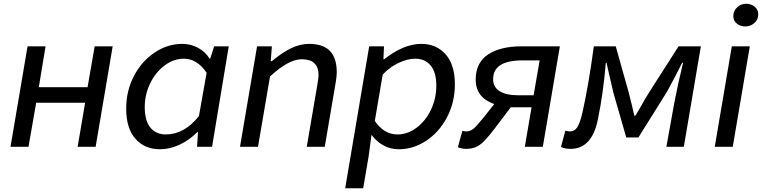

<svg xmlns="http://www.w3.org/2000/svg" viewBox="-20 -783 4064 1024"><path d="M127 -536H223L187 -318H447L485 -536H581L490 0H394L434 -235H173L132 0H36Z M653 -204Q653 -299 694.5 -378Q736 -457 805 -503Q874 -549 952 -549Q998 -549 1036.5 -528Q1075 -507 1098 -470H1101L1122 -536H1200L1111 0H1031L1036 -78H1032Q989 -35 937 -11Q885 13 833 13Q752 13 702.5 -42.5Q653 -98 653 -204ZM1041 -164 1082 -395Q1031 -470 961 -470Q906 -470 858 -434Q810 -398 781 -338.5Q752 -279 752 -212Q752 -138 782.5 -102Q813 -66 864 -66Q963 -66 1041 -164Z M1351 -536H1430L1424 -457H1430Q1483 -501 1531 -525Q1579 -549 1629 -549Q1703 -549 1739.5 -511.5Q1776 -474 1776 -397Q1776 -374 1770 -341L1712 0H1616L1672 -328Q1679 -370 1679 -382Q1679 -467 1589 -467Q1519 -467 1420 -375L1356 0H1260Z M1949 -536H2028L2025 -467H2029Q2133 -549 2227 -549Q2307 -549 2356.5 -493.5Q2406 -438 2406 -333Q2406 -238 2364.5 -158.5Q2323 -79 2254 -33Q2185 13 2107 13Q2063 13 2026 -7Q1989 -27 1963 -62H1961L1946 51L1917 221H1821ZM2307 -326Q2307 -398 2276.5 -434Q2246 -470 2195 -470Q2154 -470 2106 -447.5Q2058 -425 2021 -385L1979 -138Q2028 -66 2100 -66Q2154 -66 2202 -102Q2250 -138 2278.5 -198Q2307 -258 2307 -326Z M2815 -211H2722H2704L2621 -101Q2587 -56 2563.5 -32Q2540 -8 2517.5 1.5Q2495 11 2465 11Q2456 11 2443 8.5Q2430 6 2422 2L2446 -85Q2451 -84 2456.5 -83Q2462 -82 2467 -82Q2487 -82 2504.5 -96Q2522 -110 2559 -156L2616 -228Q2517 -263 2517 -358Q2517 -449 2583 -492.5Q2649 -536 2763 -536H2966L2875 0H2779ZM2826 -275 2858 -461H2767Q2610 -461 2610 -361Q2610 -318 2645 -296.5Q2680 -275 2741 -275Z M2972 1 2995 -86Q3009 -82 3020 -82Q3044 -82 3058.5 -104Q3073 -126 3086 -181Q3120 -333 3147 -536H3264L3332 -294Q3350 -225 3363 -166H3369L3400 -219Q3420 -256 3445 -295L3599 -536H3718L3627 0H3534L3576 -233Q3595 -334 3623 -448H3618Q3577 -366 3538 -295L3385 -50H3320L3251 -290Q3238 -344 3222 -416L3215 -448H3211Q3197 -282 3169 -148Q3153 -67 3116 -28Q3079 11 3024 11Q2992 11 2972 1Z M3883 -536H3979L3888 0H3792ZM3891 -698Q3891 -725 3911.5 -744Q3932 -763 3960 -763Q3985 -763 4004.5 -747.5Q4024 -732 4024 -706Q4024 -679 4003.5 -660.5Q3983 -642 3955 -642Q3929 -642 3910 -657Q3891 -672 3891 -698Z"/></svg>

Font: Nebula Sans Medium
Style: Regular
Weight: 500
Italic angle: -9°
Designer: Paul D. Hunt for Adobe (as Source Sans)
Foundry: Nebula Entertainment & Broadcasting LLC
Version: Version 1.010